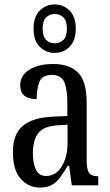

<svg xmlns="http://www.w3.org/2000/svg" viewBox="-20 -834 494 864"><path d="M159 10Q109 10 73.5 -29Q38 -68 38 -150Q38 -230 82.5 -267.5Q127 -305 218 -309L283 -312V-373Q283 -429 270 -463Q257 -497 213 -497Q171 -497 158 -467Q145 -437 145 -388Q71 -388 71 -450Q71 -495 112 -520.5Q153 -546 220 -546Q294 -546 332 -506.5Q370 -467 370 -372V-113Q370 -71 381 -56Q392 -41 419 -41H422V0H303L291 -88H285Q268 -60 252 -37.5Q236 -15 214.5 -2.5Q193 10 159 10ZM187 -42Q231 -42 257.5 -84.5Q284 -127 284 -191V-273L238 -270Q176 -266 152 -234.5Q128 -203 128 -144Q128 -98 142 -70Q156 -42 187 -42ZM226 -596Q186 -596 158.5 -624Q131 -652 131 -705Q131 -758 158.5 -786Q186 -814 226 -814Q266 -814 293.5 -786Q321 -758 321 -705Q321 -652 293.5 -624Q266 -596 226 -596ZM226 -639Q249 -639 265 -654Q281 -669 281 -705Q281 -741 265 -756Q249 -771 226 -771Q204 -771 188 -756Q172 -741 172 -705Q172 -669 188 -654Q204 -639 226 -639Z"/></svg>

Font: Noto Serif Ethiopic ExtraCondensed
Style: Regular
Weight: 400
Width: 2
Designer: Monotype Design Team
Foundry: Monotype Imaging Inc.
Version: Version 2.102; ttfautohint (v1.8.4.7-5d5b)